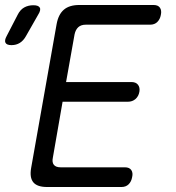

<svg xmlns="http://www.w3.org/2000/svg" viewBox="-86 -750 706 770"><path d="M179 -421H441Q459 -421 467.5 -410Q476 -399 473 -382Q470 -364 457.5 -353Q445 -342 427 -342H165L126 -118Q122 -99 130 -89Q138 -79 157 -79H415Q433 -79 440.5 -68Q448 -57 444 -40Q441 -22 430 -11Q419 0 401 0H103Q63 0 47.5 -19Q32 -38 39 -77L141 -653Q148 -692 170 -711Q192 -730 232 -730H530Q548 -730 555.5 -719Q563 -708 559 -690Q556 -673 545 -662Q534 -651 516 -651H258Q239 -651 228 -641Q217 -631 213 -612ZM18 -605Q8 -587 -6.5 -578Q-21 -569 -40 -569Q-59 -569 -64 -578.5Q-69 -588 -59 -606L-15 -691Q-5 -711 11 -720Q27 -729 48 -729Q68 -729 73.5 -719.5Q79 -710 67 -691Z"/></svg>

Font: Maple Mono NL Light
Style: Italic
Weight: 300
Italic angle: -10°
Monospace: yes
Designer: subframe7536
Version: Version 7.000